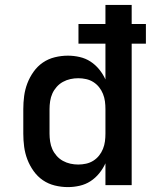

<svg xmlns="http://www.w3.org/2000/svg" viewBox="-20 -755 640 783"><path d="M257 8Q230 8 203.5 1.5Q177 -5 155 -20Q133 -35 117 -57.5Q101 -80 91.5 -105Q82 -130 78.5 -156.5Q75 -183 75 -210V-310Q75 -337 78.5 -363.5Q82 -390 91.5 -415Q101 -440 117 -462.5Q133 -485 155 -500Q177 -515 203.5 -521.5Q230 -528 257 -528Q281 -528 305 -522.5Q329 -517 349 -504Q369 -491 384.5 -472Q400 -453 410 -431V-577H300V-657H410V-735H517V-657H575V-577H517V0H410V-89Q400 -67 384.5 -48Q369 -29 349 -16Q329 -3 305 2.5Q281 8 257 8ZM299 -84Q315 -84 331 -87.5Q347 -91 360.5 -99.5Q374 -108 384 -120.5Q394 -133 400 -148Q406 -163 408 -178.5Q410 -194 410 -210V-310Q410 -326 408 -341.5Q406 -357 400 -372Q394 -387 384 -399.5Q374 -412 360.5 -420.5Q347 -429 331 -432.5Q315 -436 299 -436Q283 -436 267 -432.5Q251 -429 236.5 -421Q222 -413 211 -400.5Q200 -388 193.5 -373.5Q187 -359 184.5 -342.5Q182 -326 182 -310V-210Q182 -194 184.5 -177.5Q187 -161 193.5 -146.5Q200 -132 211 -119.5Q222 -107 236.5 -99Q251 -91 267 -87.5Q283 -84 299 -84Z"/></svg>

Font: Iosevka Custom SmBdEx
Style: Regular
Weight: 600
Width: 7
Monospace: yes
Designer: Belleve Invis
Foundry: Belleve Invis
Version: Version 11.2.4; ttfautohint (v1.8.4)